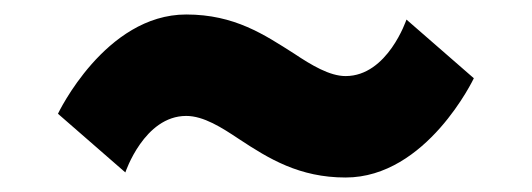

<svg xmlns="http://www.w3.org/2000/svg" viewBox="-20 -548 734 265"><path d="M541 -521C541 -521 515 -443 457 -443C435 -443 410 -458 386 -474C345 -500 304 -528 237 -528C125 -528 60 -391 60 -391L153 -310C153 -310 179 -388 237 -388C261 -388 286 -372 310 -356C351 -329 393 -303 457 -303C569 -303 634 -440 634 -440Z"/></svg>

Font: Hussar Techniczny
Style: Bold 
Weight: 700
Foundry: Cannot Into Space Fonts
Version: Version 0.77